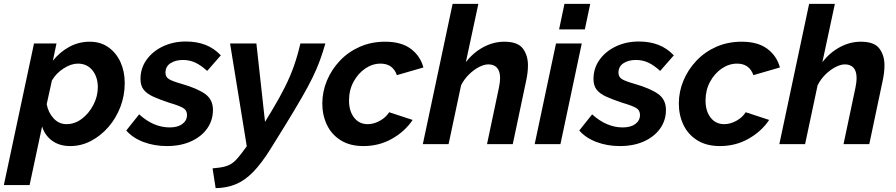

<svg xmlns="http://www.w3.org/2000/svg" viewBox="-70 -750 4661 999"><path d="M107 -524H224L205 -434Q242 -480 291 -506.5Q340 -533 397 -533Q453 -533 494 -504Q535 -475 557 -426.5Q579 -378 579 -318Q579 -253 556.5 -194Q534 -135 494 -89Q454 -43 403 -16.5Q352 10 296 10Q239 10 201 -18Q163 -46 149 -92L84 213H-50ZM276 -104Q319 -104 356 -132Q393 -160 416 -204.5Q439 -249 439 -296Q439 -349 411 -384Q383 -419 335 -419Q300 -419 261 -394Q222 -369 200 -331L173 -208Q181 -164 209 -134Q237 -104 276 -104Z M798 10Q733 10 677 -11Q621 -32 587 -71L654 -155Q729 -87 813 -87Q855 -87 879 -105Q903 -123 903 -152Q903 -177 881.5 -189Q860 -201 812 -215Q760 -232 726.5 -247.5Q693 -263 677 -284Q661 -305 661 -339Q661 -395 692.5 -439Q724 -483 777.5 -508.5Q831 -534 897 -534Q954 -534 999 -516.5Q1044 -499 1079 -462L1008 -381Q975 -411 945.5 -424.5Q916 -438 882 -438Q843 -438 817 -421Q791 -404 791 -372Q791 -349 809.5 -338Q828 -327 874 -314Q957 -290 997.5 -261Q1038 -232 1038 -178Q1038 -124 1008 -81.5Q978 -39 924 -14.5Q870 10 798 10Z M1036 126Q1076 123 1101.5 116Q1127 109 1145.5 93.5Q1164 78 1185 50L1214 11L1127 -524H1264L1309 -116L1343 -172Q1384 -240 1412.5 -297Q1441 -354 1460 -408.5Q1479 -463 1493 -524H1623Q1609 -475 1593.5 -433Q1578 -391 1555.5 -345Q1533 -299 1499.5 -241Q1466 -183 1417 -103L1337 26Q1290 101 1247 145Q1204 189 1157 208.5Q1110 228 1052 229Z M1821 10Q1751 10 1703 -20Q1655 -50 1631 -100.5Q1607 -151 1607 -211Q1607 -273 1631 -330.5Q1655 -388 1698.5 -434Q1742 -480 1802 -506.5Q1862 -533 1934 -533Q2018 -533 2067.5 -496Q2117 -459 2133 -399L1995 -359Q1974 -419 1910 -419Q1868 -419 1830.5 -393.5Q1793 -368 1769.5 -324.5Q1746 -281 1746 -227Q1746 -172 1772.5 -138Q1799 -104 1843 -104Q1875 -104 1906.5 -121.5Q1938 -139 1955 -166L2077 -126Q2038 -67 1970.5 -28.5Q1903 10 1821 10Z M2285 -730H2419L2354 -427Q2393 -477 2445.5 -505Q2498 -533 2554 -533Q2624 -533 2650.5 -497.5Q2677 -462 2677 -410Q2677 -371 2667 -327L2598 0H2464L2526 -294Q2532 -323 2532 -343Q2532 -380 2516 -397.5Q2500 -415 2471 -415Q2449 -415 2422 -401Q2395 -387 2370 -362.5Q2345 -338 2329 -306L2264 0H2130Z M2867 -730H3001L2973 -597H2839ZM2823 -524H2957L2846 0H2712Z M3155 10Q3090 10 3034 -11Q2978 -32 2944 -71L3011 -155Q3086 -87 3170 -87Q3212 -87 3236 -105Q3260 -123 3260 -152Q3260 -177 3238.5 -189Q3217 -201 3169 -215Q3117 -232 3083.5 -247.5Q3050 -263 3034 -284Q3018 -305 3018 -339Q3018 -395 3049.5 -439Q3081 -483 3134.5 -508.5Q3188 -534 3254 -534Q3311 -534 3356 -516.5Q3401 -499 3436 -462L3365 -381Q3332 -411 3302.5 -424.5Q3273 -438 3239 -438Q3200 -438 3174 -421Q3148 -404 3148 -372Q3148 -349 3166.5 -338Q3185 -327 3231 -314Q3314 -290 3354.5 -261Q3395 -232 3395 -178Q3395 -124 3365 -81.5Q3335 -39 3281 -14.5Q3227 10 3155 10Z M3676 10Q3606 10 3558 -20Q3510 -50 3486 -100.5Q3462 -151 3462 -211Q3462 -273 3486 -330.5Q3510 -388 3553.5 -434Q3597 -480 3657 -506.5Q3717 -533 3789 -533Q3873 -533 3922.5 -496Q3972 -459 3988 -399L3850 -359Q3829 -419 3765 -419Q3723 -419 3685.5 -393.5Q3648 -368 3624.5 -324.5Q3601 -281 3601 -227Q3601 -172 3627.5 -138Q3654 -104 3698 -104Q3730 -104 3761.5 -121.5Q3793 -139 3810 -166L3932 -126Q3893 -67 3825.5 -28.5Q3758 10 3676 10Z M4140 -730H4274L4209 -427Q4248 -477 4300.5 -505Q4353 -533 4409 -533Q4479 -533 4505.5 -497.5Q4532 -462 4532 -410Q4532 -371 4522 -327L4453 0H4319L4381 -294Q4387 -323 4387 -343Q4387 -380 4371 -397.5Q4355 -415 4326 -415Q4304 -415 4277 -401Q4250 -387 4225 -362.5Q4200 -338 4184 -306L4119 0H3985Z"/></svg>

Font: Raleway
Style: Bold Italic
Weight: 700
Italic angle: -12°
Designer: Matt McInerney, Pablo Impallari, Rodrigo Fuenzalida
Foundry: Matt McInerney, Pablo Impallari, Rodrigo Fuenzalida
Version: Version 4.101;RELEASE